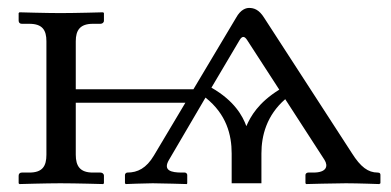

<svg xmlns="http://www.w3.org/2000/svg" viewBox="-20 -462 986 484"><path d="M513 -241 584 -361C590 -371 596 -372 603 -361L684 -236C631 -203 612 -169 601 -144C592 -169 571 -208 513 -241ZM564 0H639V-75C639 -120 652 -171 699 -212L798 -59C808 -43 803 -27 770 -27H757C753 -27 750 -24 750 -21V0L752 2C752 2 824 0 852 0C882 0 936 2 936 2L939 0V-21C939 -24 938 -27 932 -27C908 -27 889 -41 867 -76L646 -417C633 -438 620 -442 608 -442C601 -442 587 -439 575 -417L467.6 -237H171V-358C171 -386 182 -402 214 -402H233C238 -402 242 -405 242 -410V-429L240 -431C240 -431 171 -429 132 -429C97 -429 29 -431 29 -431L27 -429V-410C27 -405 30 -402 35 -402H54C87 -402 97 -386 97 -358V-72C97 -43 87 -27 54 -27H35C30 -27 27 -24 27 -19V0L29 2C29 2 97 0 132 0C171 0 240 2 240 2L242 0V-19C242 -24 238 -27 233 -27H214C182 -27 171 -43 171 -72V-203H447.3L368 -70C349 -38 327 -27 301 -27C298 -27 295 -24 295 -21V0L297 2C297 2 346 0 365 0C384 0 451 2 451 2L452 0V-21C452 -24 449 -27 446 -27H438C412 -27 390 -32 406 -59L498 -216C551 -174 564 -122 564 -75Z"/></svg>

Font: Libertinus Serif Display
Style: Regular
Weight: 400
Designer: Philipp H. Poll
Foundry: Khaled Hosny
Version: Version 6.1